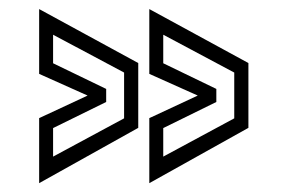

<svg xmlns="http://www.w3.org/2000/svg" viewBox="-20 -522 640 434"><path d="M68.5 -108V-255L178 -306L68.5 -355V-501.5L292.5 -379.5V-233ZM100 -168 260.5 -254.5V-358L100 -443.5V-379L220 -321V-291.5L100 -232.5ZM317.5 -108V-255L427 -306L317.5 -355V-501.5L541.5 -379.5V-233ZM349 -168 509.5 -254.5V-358L349 -443.5V-379L469 -321V-291.5L349 -232.5Z"/></svg>

Font: Tourney Thin
Style: Regular
Weight: 400
Version: Version 1.015